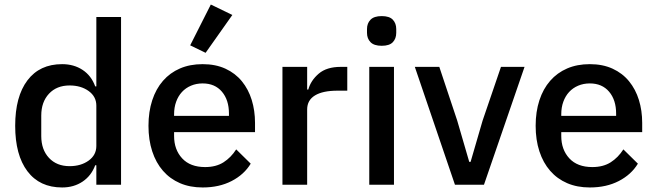

<svg xmlns="http://www.w3.org/2000/svg" viewBox="-20 -815 2896 847"><path d="M405 -86H400Q383 -40 344.5 -14Q306 12 254 12Q155 12 101 -59.5Q47 -131 47 -260Q47 -389 101 -460.5Q155 -532 254 -532Q306 -532 344.5 -506.5Q383 -481 400 -434H405V-740H514V0H405ZM287 -82Q337 -82 371 -106.5Q405 -131 405 -171V-349Q405 -389 371 -413.5Q337 -438 287 -438Q230 -438 196 -401.5Q162 -365 162 -305V-215Q162 -155 196 -118.5Q230 -82 287 -82Z M874 12Q818 12 774 -7Q730 -26 699 -61.5Q668 -97 651.5 -147.5Q635 -198 635 -260Q635 -322 651.5 -372.5Q668 -423 699 -458.5Q730 -494 774 -513Q818 -532 874 -532Q931 -532 974.5 -512Q1018 -492 1047 -456.5Q1076 -421 1090.5 -374Q1105 -327 1105 -273V-232H748V-215Q748 -155 783.5 -116.5Q819 -78 885 -78Q933 -78 966 -99Q999 -120 1022 -156L1086 -93Q1057 -45 1002 -16.5Q947 12 874 12ZM874 -447Q846 -447 822.5 -437Q799 -427 782.5 -409Q766 -391 757 -366Q748 -341 748 -311V-304H990V-314Q990 -374 959 -410.5Q928 -447 874 -447ZM887 -582 819 -615 910 -795 1005 -749Z M1226 0V-520H1335V-420H1340Q1351 -460 1386 -490Q1421 -520 1483 -520H1512V-415H1469Q1404 -415 1369.5 -394Q1335 -373 1335 -332V0Z M1664 -613Q1630 -613 1614.5 -629Q1599 -645 1599 -670V-687Q1599 -712 1614.5 -728Q1630 -744 1664 -744Q1698 -744 1713 -728Q1728 -712 1728 -687V-670Q1728 -645 1713 -629Q1698 -613 1664 -613ZM1609 -520H1718V0H1609Z M1987 0 1810 -520H1918L1997 -283L2050 -101H2056L2109 -283L2190 -520H2294L2115 0Z M2582 12Q2526 12 2482 -7Q2438 -26 2407 -61.5Q2376 -97 2359.5 -147.5Q2343 -198 2343 -260Q2343 -322 2359.5 -372.5Q2376 -423 2407 -458.5Q2438 -494 2482 -513Q2526 -532 2582 -532Q2639 -532 2682.5 -512Q2726 -492 2755 -456.5Q2784 -421 2798.5 -374Q2813 -327 2813 -273V-232H2456V-215Q2456 -155 2491.5 -116.5Q2527 -78 2593 -78Q2641 -78 2674 -99Q2707 -120 2730 -156L2794 -93Q2765 -45 2710 -16.5Q2655 12 2582 12ZM2582 -447Q2554 -447 2530.5 -437Q2507 -427 2490.5 -409Q2474 -391 2465 -366Q2456 -341 2456 -311V-304H2698V-314Q2698 -374 2667 -410.5Q2636 -447 2582 -447Z"/></svg>

Font: IBM Plex Thai Medium
Style: Regular
Weight: 500
Designer: Mike Abbink, Paul van der Laan, Pieter van Rosmalen, Ben Mitchell, Mark Frömberg
Foundry: Bold Monday
Version: Version 1.0